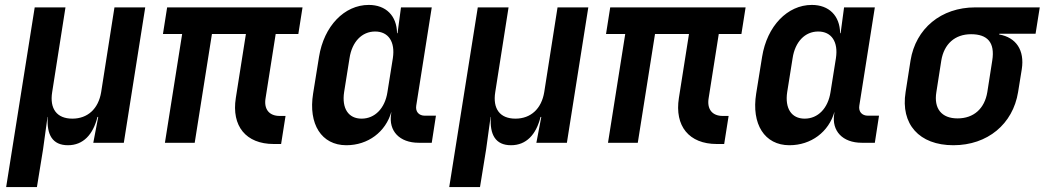

<svg xmlns="http://www.w3.org/2000/svg" viewBox="-20 -580 4244 780"><path d="M5 180H130L155 26L173 -105H174C169 -33 193 10 256 10C318 10 358 -33 376 -105H379L359 0H483L570 -550H445L391 -206C380 -138 336 -98 274 -98C211 -98 181 -138 192 -206L246 -550H121Z M1092 5H1122L1140 -109H1116C1074 -109 1051 -136 1059 -182L1100 -442H1192L1209 -550H659L642 -442H720L650 0H771L841 -442H979L938 -182C920 -68 979 5 1092 5Z M1387 10C1475 10 1547 -44 1570 -126L1569 -117C1558 -48 1603 0 1681 0H1734L1751 -110H1706C1682 -110 1667 -126 1671 -151L1734 -550H1609L1595 -445H1593C1592 -516 1548 -560 1478 -560C1379 -560 1296 -474 1276 -349L1252 -200C1232 -76 1286 10 1387 10ZM1449 -98C1395 -98 1368 -140 1378 -206L1400 -344C1410 -410 1450 -452 1504 -452C1558 -452 1586 -410 1576 -344L1554 -206C1544 -140 1503 -98 1449 -98Z M1805 180H1930L1955 26L1973 -105H1974C1969 -33 1993 10 2056 10C2118 10 2158 -33 2176 -105H2179L2159 0H2283L2370 -550H2245L2191 -206C2180 -138 2136 -98 2074 -98C2011 -98 1981 -138 1992 -206L2046 -550H1921Z M2892 5H2922L2940 -109H2916C2874 -109 2851 -136 2859 -182L2900 -442H2992L3009 -550H2459L2442 -442H2520L2450 0H2571L2641 -442H2779L2738 -182C2720 -68 2779 5 2892 5Z M3187 10C3275 10 3347 -44 3370 -126L3369 -117C3358 -48 3403 0 3481 0H3534L3551 -110H3506C3482 -110 3467 -126 3471 -151L3534 -550H3409L3395 -445H3393C3392 -516 3348 -560 3278 -560C3179 -560 3096 -474 3076 -349L3052 -200C3032 -76 3086 10 3187 10ZM3249 -98C3195 -98 3168 -140 3178 -206L3200 -344C3210 -410 3250 -452 3304 -452C3358 -452 3386 -410 3376 -344L3354 -206C3344 -140 3303 -98 3249 -98Z M3853 10C3992 10 4095 -76 4116 -206L4131 -299C4143 -376 4108 -428 4039 -440L4040 -443H4187L4204 -550H3942C3803 -550 3700 -464 3679 -334L3659 -206C3638 -76 3714 10 3853 10ZM3870 -99C3805 -99 3773 -139 3784 -206L3804 -334C3815 -401 3859 -441 3925 -441C3990 -441 4023 -409 4011 -334L3991 -206C3980 -139 3936 -99 3870 -99Z"/></svg>

Font: JetBrains Mono
Style: Bold Italic
Weight: 558
Italic angle: -9°
Monospace: yes
Designer: Philipp Nurullin, Konstantin Bulenkov
Foundry: JetBrains
Version: Version 2.305